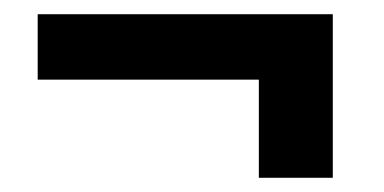

<svg xmlns="http://www.w3.org/2000/svg" viewBox="-20 -370 540 270"><path d="M448 -120H344V-258H33V-350H448Z"/></svg>

Font: D2Coding ligature
Style: Bold
Weight: 700
Monospace: yes
Designer: Yong-Rak Park; Jeong-Hwan Yoon; Sang-Min Lee;
Foundry: NHN Corporation
Version: Version 1.3.2; Build 20180524